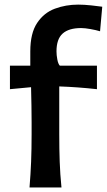

<svg xmlns="http://www.w3.org/2000/svg" viewBox="-20 -828 473 848"><path d="M110.4 0Q115.2 -58.6 117.4 -113.5Q119.6 -168.5 119.6 -235.4V-289.1Q119.6 -323.7 118.9 -361.8Q118.2 -399.9 117.2 -442.9L23.9 -434.1V-538.1H113.8V-600.6Q113.8 -681.2 143.8 -726.3Q173.8 -771.5 222.2 -789.6Q270.5 -807.6 325.2 -807.6Q351.6 -807.6 383.3 -804.2Q415 -800.8 431.6 -798.3L421.9 -689.9Q403.8 -695.3 379.2 -699.7Q354.5 -704.1 338.4 -704.1Q283.7 -704.1 256.6 -679.7Q229.5 -655.3 229.5 -601.1Q229.5 -584.5 233.2 -565.2Q236.8 -545.9 244.1 -538.1H408.2V-434.1Q324.2 -443.4 241.7 -446.3V-235.4Q241.7 -168.5 243.7 -113.5Q245.6 -58.6 251.5 0Z"/></svg>

Font: Pinar DS1 SemiBold
Style: Regular
Weight: 600
Designer: Amin Abedi
Version: Version 3.000